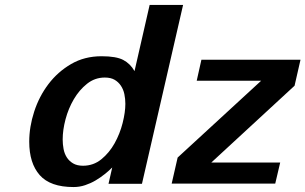

<svg xmlns="http://www.w3.org/2000/svg" viewBox="-20 -741 1233 775"><path d="M98 -169Q98 -229 118 -290.5Q138 -352 175.5 -401.5Q213 -451 267 -482.5Q321 -514 390 -514Q449 -514 477.5 -499Q506 -484 523 -454L584 -721H719L553 1H418L433 -65Q420 -52 402.5 -38Q385 -24 365.5 -12.5Q346 -1 323.5 6.5Q301 14 277 14Q183 14 140.5 -34Q98 -82 98 -169ZM233 -178Q233 -159 236.5 -140Q240 -121 249.5 -106Q259 -91 275 -81.5Q291 -72 315 -72Q357 -72 389 -98Q421 -124 442.5 -162.5Q464 -201 475 -244.5Q486 -288 486 -322Q486 -342 482 -361Q478 -380 468 -395Q458 -410 442.5 -419Q427 -428 403 -428Q363 -428 331.5 -403Q300 -378 278 -340.5Q256 -303 244.5 -259.5Q233 -216 233 -178ZM673 0 697 -105 1034 -415H774L793 -500H1193L1169 -395L833 -85H1111L1091 0Z"/></svg>

Font: Perun
Style: Bold Italic
Weight: 700
Italic angle: -12°
Foundry: Copyright (c) Stefan Peev, Context Ltd, 2016
Version: Version 1.027